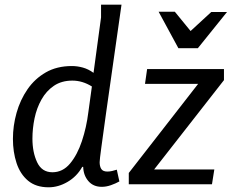

<svg xmlns="http://www.w3.org/2000/svg" viewBox="-20 -784 986 817"><path d="M410 -710V-764H497Q478 -629 461 -511.5Q444 -394 431.5 -304Q419 -214 411.5 -159Q404 -104 404 -94Q404 -76 411 -65Q418 -54 437 -54Q447 -54 457.5 -56.5Q468 -59 477 -62L488 -12Q472 -3 452 4Q432 11 413 11Q377 11 356 -13.5Q335 -38 334 -74H330Q307 -33 267.5 -10Q228 13 187 13Q133 13 99.5 -15Q66 -43 50.5 -90Q35 -137 35 -193Q35 -249 50.5 -304Q66 -359 97 -404Q128 -449 175 -476Q222 -503 286 -503Q309 -503 332.5 -496.5Q356 -490 378 -474ZM118 -194Q118 -136 138 -93.5Q158 -51 203 -51Q247 -51 278 -88Q309 -125 328.5 -183.5Q348 -242 356 -307L371 -416Q331 -441 288 -441Q242 -441 209.5 -419Q177 -397 156.5 -360.5Q136 -324 127 -280.5Q118 -237 118 -194ZM606 -490H933V-443L636 -63H892L882 0H528V-48L823 -427H597ZM791 -652 879 -733H946L822 -579H739L655 -734H724Z"/></svg>

Font: Rosario Light
Style: Italic
Weight: 300
Italic angle: -8.05°
Designer: Hector Gatti
Foundry: Omnibus Type
Version: Version 1.101; ttfautohint (v1.8.1.43-b0c9)